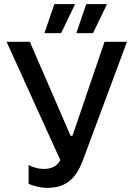

<svg xmlns="http://www.w3.org/2000/svg" viewBox="-20 -903 644 933"><path d="M277 -742 345 -883H244L196 -742ZM432 -742 500 -883H399L351 -742ZM207 10C297 10 347 -30 382 -122L597 -700H488L332 -243H323L125 -700H12L273 -125C258 -94 227 -82 193 -82C167 -82 139 -90 119 -101V-10C144 2 182 10 207 10Z"/></svg>

Font: Fixel Display Medium
Style: Regular
Weight: 500
Designer: AlfaBravo + MacPaw
Foundry: Kyrylo Tkachov, Marchela Mozhyna, Serhii Makarenko, Maria Weinstein, Zakhar Kryvoshyya
Version: Version 1.211